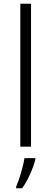

<svg xmlns="http://www.w3.org/2000/svg" viewBox="-20 -780 273 1021"><path d="M145 0V-760H88V0ZM168 68V61H110C104 104 81 180 66 212V221H98C130 176 157 112 168 68Z"/></svg>

Font: Noto Sans Kannada Light
Style: Regular
Weight: 300
Designer: Jelle Bosma - Monotype Design Team
Foundry: Monotype Imaging Inc.
Version: Version 2.005